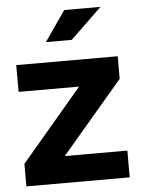

<svg xmlns="http://www.w3.org/2000/svg" viewBox="-53 -780 605 822"><g transform="rotate(-5 249.5 -369.0)"><path d="M27 0V-97L289 -406H29V-521H465V-424L202 -115H471V0ZM164 -608 254 -738H410L275 -608Z"/></g></svg>

Font: Red Hat Display ExtraBold
Style: Regular
Weight: 800
Designer: Pentagram, MCKL
Foundry: Pentagram, MCKL
Version: Version 1.023